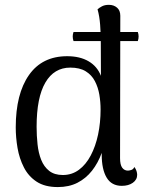

<svg xmlns="http://www.w3.org/2000/svg" viewBox="-20 -750 608 783"><path d="M279.8 -619.5H542Q548.5 -601.5 542 -582.5H279.8Q273.3 -601.5 279.8 -619.5ZM215.8 12.9Q162.9 12.9 129.4 -9.1Q95.9 -31.1 77.4 -67.5Q58.8 -103.8 51.5 -146.6Q44.2 -189.3 44.2 -230.3Q44.2 -367.1 98.1 -443.9Q152 -520.8 253.9 -520.8Q305.8 -520.8 341.2 -500.1Q376.5 -479.5 391.6 -440.8L391.1 -574.9Q391.1 -613.2 388.4 -648.5Q385.8 -683.8 377.8 -712.2Q383.5 -717.5 395.2 -723.9Q406.8 -730.3 423.9 -730.3Q444 -730.3 457.3 -718.8Q470.6 -707.3 470.6 -685.7L469.6 -105.2Q469.6 -78.1 478.3 -66.2Q487.1 -54.2 501.5 -54.2Q507 -54.2 515.2 -56.8Q523.5 -59.3 528 -69Q533.9 -61.2 536.7 -52.7Q539.4 -44.2 539.4 -37.3Q539.4 -17.1 521.7 -4.6Q504 7.9 476.8 7.9Q434.9 7.9 414.9 -25.7Q394.8 -59.3 394.8 -119.6V-209.2L416.9 -219.8Q410.5 -169.8 395.2 -127.5Q379.9 -85.2 355.1 -53.7Q330.2 -22.2 295.7 -4.6Q261.2 12.9 215.8 12.9ZM236.2 -36.3Q273.2 -36.3 301.8 -57.5Q330.3 -78.6 350 -115.8Q369.7 -153 380 -201.3Q390.2 -249.7 390.2 -303.5Q390.2 -333.8 385.1 -364.2Q379.9 -394.5 366.8 -419.4Q353.8 -444.3 329.5 -459.3Q305.2 -474.3 266.8 -474.3Q200.6 -474.3 165 -413.3Q129.3 -352.4 129.3 -232.8Q129.3 -196.5 133.1 -161.4Q136.8 -126.4 148 -98.2Q159.2 -70.1 180.5 -53.2Q201.8 -36.3 236.2 -36.3Z"/></svg>

Font: Arima Thin
Style: Regular
Weight: 100
Designer: Joana Correia and Natanael Gama
Foundry: NDISCOVER
Version: Version 1.101;gftools[0.9.23]